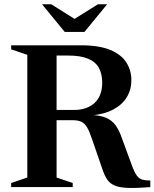

<svg xmlns="http://www.w3.org/2000/svg" viewBox="-20 -904 746 928"><path d="M338 -372.5Q399.5 -372.5 436.8 -406.2Q474 -440 474 -505Q474 -546.5 458 -575.8Q442 -605 405.8 -620.2Q369.5 -635.5 310.5 -635.5H138.5L160 -685H371.5Q460.5 -685 514 -662.2Q567.5 -639.5 591.2 -601.2Q615 -563 615 -516Q615 -471 593 -434.5Q571 -398 527.5 -374.8Q484 -351.5 419.5 -346V-348.5Q465 -346.5 493 -334.5Q521 -322.5 538.2 -299Q555.5 -275.5 568.5 -238L617 -106Q629.5 -71.5 641 -55.8Q652.5 -40 668 -35.8Q683.5 -31.5 706.5 -31.5V0.5Q641 5.5 600.2 4.2Q559.5 3 535.5 -6.8Q511.5 -16.5 498 -36.5Q484.5 -56.5 474 -89L424.5 -232.5Q412.5 -269 400.8 -288.5Q389 -308 373 -315.5Q357 -323 331.5 -323H156.5L134.5 -372.5ZM253.5 -685V-46L331.5 -19.5V0H34V-19.5L112 -46V-639L34 -665.5V-685ZM355 -803.5H325.5L453.5 -883.5H498L388 -749.5H293L183 -883.5H227.5Z"/></svg>

Font: Newsreader 36pt SemiBold
Style: Regular
Weight: 600
Designer: Hugues Gentile
Foundry: Production Type
Version: Version 1.003